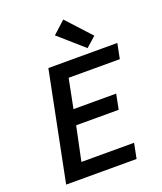

<svg xmlns="http://www.w3.org/2000/svg" viewBox="-159 -985 917 1086"><g transform="rotate(-20 300.0 -441.5)"><path d="M49 0 180 -654H595L577 -563H269L234 -387H491L473 -296H217L174 -91H491L473 0ZM427 -684 278 -815 353 -883 487 -737Z"/></g></svg>

Font: Source Code Pro SemiBold
Style: Italic
Weight: 600
Italic angle: -11°
Monospace: yes
Designer: Paul D. Hunt, Teo Tuominen
Foundry: Adobe Systems Incorporated
Version: Version 1.016;hotconv 1.0.116;makeotfexe 2.5.65601